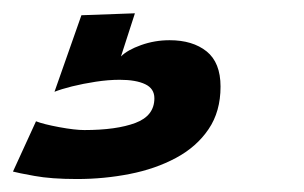

<svg xmlns="http://www.w3.org/2000/svg" viewBox="-118 -34 468 296"><path d="M0.5 242Q-39 242 -65 237.2Q-91 232.5 -98 230.5L-62.5 153Q-51 157.5 -26.8 162Q-2.5 166.5 12 166.5Q61.5 166.5 90.8 155.5Q120 144.5 120 117.5Q120 102.5 105.8 95.8Q91.5 89 66.5 89Q49 89 29.5 92Q10 95 -7 99.2Q-24 103.5 -34 107.5L7.5 -10.5L90 -13.5L68.5 53Q78.5 43 99.5 35.5Q120.5 28 143.5 28Q179 28 200.5 45.2Q222 62.5 222 99.5Q222 138 203.5 165.2Q185 192.5 153.2 209.5Q121.5 226.5 82 234.2Q42.5 242 0.5 242Z"/></svg>

Font: Grandstander Thin SemiBold
Style: Italic
Weight: 600
Italic angle: -15°
Version: Version 1.200